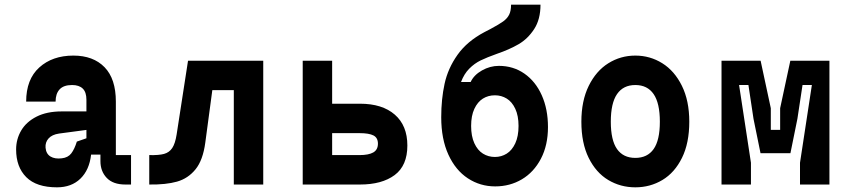

<svg xmlns="http://www.w3.org/2000/svg" viewBox="-20 -790 3640 822"><path d="M541 0H517Q464 0 437 -28.3Q410 -56.6 410 -100V-128H370Q362.6 -62.4 324.3 -25.2Q286 12 224 12Q136 12 92.5 -31.5Q49 -75 49 -150Q49 -194.2 70.8 -231.3Q92.6 -268.4 136.6 -290.7Q180.6 -313 244 -313H350V-363Q350 -395.6 334.2 -410.8Q318.4 -426 288.6 -426Q252.4 -426 235.2 -407.4Q218 -388.8 218 -355H92Q92 -450.4 148.2 -501.2Q204.4 -552 294 -552Q379.2 -552 427.6 -502.3Q476 -452.6 476 -355V-126H541ZM309 -183.8 350 -198V-233.8L232.8 -218.2Q202.8 -213.8 188 -197.4Q173.2 -181 175 -157.8Q177.4 -131.2 196.2 -119.9Q215 -108.6 244.4 -112.2Q271.4 -115.2 285.2 -133.4Q299 -151.6 309 -183.8Z M736.2 -214.2 785 -530H1107V0H981V-404H889L859 -180Q849 -104.4 817.1 -65.1Q785.2 -25.8 737.8 -12.4Q690.4 1 619 0V-126Q660.2 -125 682.4 -131.1Q704.6 -137.2 717.3 -156.1Q730 -175 736.2 -214.2Z M1598 -175Q1598 -200.2 1578.9 -210.1Q1559.8 -220 1519 -220H1402V-126H1519Q1558.2 -126 1578.1 -137.4Q1598 -148.8 1598 -175ZM1521 0H1276V-530H1402V-346H1521Q1616.6 -346 1670.3 -299.2Q1724 -252.4 1724 -167Q1724 -81 1669.6 -40.5Q1615.2 0 1521 0Z M2200 -250.8Q2200 -294.4 2186.1 -324.2Q2172.2 -354 2149.4 -368Q2126.6 -382 2098.8 -382Q2070 -382 2047.3 -367.8Q2024.6 -353.6 2010.8 -324Q1997 -294.4 1997 -250.8Q1997 -207 2010.8 -176.8Q2024.6 -146.6 2047.6 -132.3Q2070.6 -118 2098.8 -118Q2126.6 -118 2149.4 -132.3Q2172.2 -146.6 2186.1 -176.6Q2200 -206.6 2200 -250.8ZM1869 -288Q1869 -365.4 1883.4 -431.5Q1897.8 -497.6 1938.8 -555.4Q1979.8 -613.2 2053.8 -652.4L2080 -666Q2116.6 -685.6 2134 -698.1Q2151.4 -710.6 2159.7 -727Q2168 -743.4 2168 -770H2294Q2294 -707 2266.7 -665.2Q2239.4 -623.4 2200 -600.6Q2160.6 -577.8 2107.4 -559.6Q2064.6 -544.4 2037.9 -531.4Q2011.2 -518.4 1989 -496Q1966.8 -473.6 1953.8 -439H1995Q2008.8 -468.8 2043.3 -488.4Q2077.8 -508 2116 -508Q2177.6 -508 2225.3 -474.7Q2273 -441.4 2299.5 -382Q2326 -322.6 2326 -246Q2326 -168.2 2295.8 -110.5Q2265.6 -52.8 2214.4 -22.4Q2163.2 8 2100 8Q2035.8 8 1983.1 -26.5Q1930.4 -61 1899.7 -127.9Q1869 -194.8 1869 -288Z M2700 -426Q2648.4 -426 2621.7 -387.2Q2595 -348.4 2595 -269Q2595 -189.6 2621.7 -151.8Q2648.4 -114 2700 -114Q2751.6 -114 2778.3 -151.8Q2805 -189.6 2805 -269Q2805 -348.4 2778.3 -387.2Q2751.6 -426 2700 -426ZM2700 -552Q2763 -552 2815.5 -519.2Q2868 -486.4 2899.5 -422.4Q2931 -358.4 2931 -269Q2931 -177.6 2899.8 -114.3Q2868.6 -51 2816.1 -19.5Q2763.6 12 2700 12Q2636.4 12 2583.9 -19.5Q2531.4 -51 2500.2 -114.3Q2469 -177.6 2469 -269Q2469 -358.4 2500.5 -422.4Q2532 -486.4 2584.5 -519.2Q2637 -552 2700 -552Z M3069 -530H3236.4L3280 -326.8V-234H3320V-326.8L3363.6 -530H3531V0H3405V-93.2L3455.8 -426H3415.8L3394 -282L3364 -134H3236L3206 -281L3184.2 -426H3144.2L3195 -93.2V0H3069Z"/></svg>

Font: Fliege Mono Thin
Style: Regular
Weight: 100
Version: Version 0.020;Glyphs 3.3 (3306)